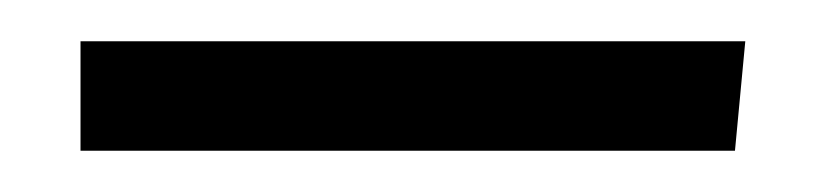

<svg xmlns="http://www.w3.org/2000/svg" viewBox="-20 -669 400 93"><path d="M336 -596H19V-649H341Z"/></svg>

Font: Andada
Style: Regular
Weight: 400
Designer: Carolina Giovagnoli
Foundry: Carolina Giovagnoli
Version: Version 1.003